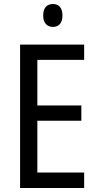

<svg xmlns="http://www.w3.org/2000/svg" viewBox="-20 -936 488 956"><path d="M244 -916C213 -916 195 -897 195 -858C195 -822 214 -802 244 -802C273 -802 291 -822 291 -858C291 -896 274 -916 244 -916ZM399 0V-77H166V-335H385V-411H166V-638H399V-714H80V0Z"/></svg>

Font: Noto Sans Khmer UI Condensed
Style: Regular
Weight: 400
Width: 3
Designer: Danh Hong and the Monotype Design Team
Foundry: Monotype Imaging Inc.
Version: Version 2.002